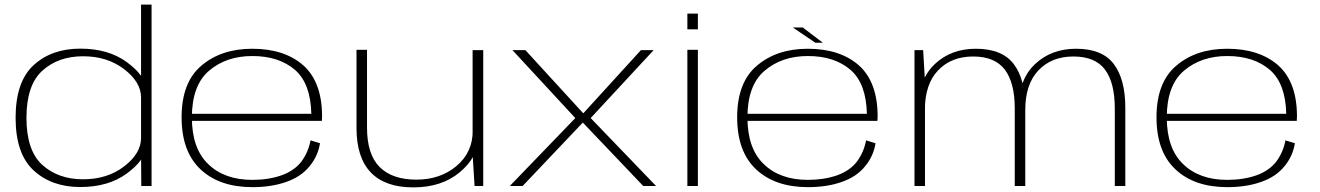

<svg xmlns="http://www.w3.org/2000/svg" viewBox="-20 -805 5714 831"><path d="M591.5 0H636V-785H590.5V-136.5ZM327.5 4.5Q449.5 4.5 529 -54.2Q608.5 -113 608.5 -164.5L590.5 -208Q590.5 -141 517.5 -85Q444.5 -29 339.5 -29Q232.5 -29 163.5 -91Q94.5 -153 94.5 -295Q94.5 -437 163.5 -499.2Q232.5 -561.5 339.5 -561.5Q444.5 -561.5 517.5 -505.5Q590.5 -449.5 590.5 -383L608.5 -426Q608.5 -477.5 529 -536Q449.5 -594.5 327.5 -594.5Q203.5 -594.5 125.5 -523Q47.5 -451.5 47.5 -295Q47.5 -139.5 125.5 -67.5Q203.5 4.5 327.5 4.5Z M1072.5 5V-26.5Q951.5 -26.5 881.5 -94.5Q810.5 -162 810.5 -296.5Q810.5 -436 885 -499Q959.5 -562.5 1072 -562.5Q1188 -562.5 1258 -501.5Q1324.5 -442.5 1327.5 -312.5H802.5V-282H1373Q1374 -291 1374 -300.5Q1374 -449.5 1293 -522Q1211 -594 1072 -594Q938 -594 852.5 -521.5Q766 -449.5 766 -297Q766 -148.5 848.5 -71.5Q930.5 5 1072.5 5ZM1072.5 -26.5V5Q1155 5 1218.5 -17.5Q1282.5 -39.5 1319.5 -85Q1356 -129 1365 -185L1324 -197.5Q1315 -148 1285.5 -107Q1255 -66.5 1198 -46Q1141.5 -26.5 1072.5 -26.5Z M2034 0H2071.5V-588H2025.5V-137ZM1568.5 -589.5H1523V-251Q1523 -123 1585 -58.5Q1647 6 1769 6Q1892 6 1970.5 -60Q2049 -126 2049 -208.5L2026 -239.5Q2026 -145.5 1955.8 -86.5Q1885.5 -27.5 1782 -27.5Q1678 -27.5 1623.2 -82Q1568.5 -136.5 1568.5 -253Z M2186.5 0H2242L2502.5 -274.5L2764 0H2819.5L2536.5 -294L2809 -588H2754L2504.5 -314.5L2254 -588H2198L2470 -294Z M2955 0H3000.5V-589.5H2955ZM2955 -746V-678H3000.5V-746Z M3477 5V-26.5Q3356 -26.5 3286 -94.5Q3215 -162 3215 -296.5Q3215 -436 3289.5 -499Q3364 -562.5 3476.5 -562.5Q3592.5 -562.5 3662.5 -501.5Q3729 -442.5 3732 -312.5H3207V-282H3777.5Q3778.5 -291 3778.5 -300.5Q3778.5 -449.5 3697.5 -522Q3615.5 -594 3476.5 -594Q3342.5 -594 3257 -521.5Q3170.5 -449.5 3170.5 -297Q3170.5 -148.5 3253 -71.5Q3335 5 3477 5ZM3477 -26.5V5Q3559.5 5 3623 -17.5Q3687 -39.5 3724 -85Q3760.5 -129 3769.5 -185L3728.5 -197.5Q3719.5 -148 3690 -107Q3659.5 -66.5 3602.5 -46Q3546 -26.5 3477 -26.5ZM3509 -620H3541.5L3454.5 -686H3411.5Z M3938 0H3983.5V-452.5L3975.5 -588H3938ZM4372 0H4417.5V-338.5Q4417.5 -462.5 4367.2 -528.2Q4317 -594 4203.5 -594Q4096.5 -594 4026.5 -528.2Q3956.5 -462.5 3956.5 -345.5L3983 -329Q3983 -440.5 4040.2 -500.5Q4097.5 -560.5 4192 -560.5Q4285.5 -560.5 4328.8 -503.8Q4372 -447 4372 -335.5ZM4805 0H4850.5V-338.5Q4850.5 -462 4800.5 -528Q4750.5 -594 4637.5 -594Q4530.5 -594 4460.2 -528Q4390 -462 4390 -345.5L4417.5 -329Q4417.5 -440.5 4474.5 -500.5Q4531.5 -560.5 4625.5 -560.5Q4720 -560.5 4762.5 -503.8Q4805 -447 4805 -335.5Z M5292 5V-26.5Q5171 -26.5 5101 -94.5Q5030 -162 5030 -296.5Q5030 -436 5104.5 -499Q5179 -562.5 5291.5 -562.5Q5407.5 -562.5 5477.5 -501.5Q5544 -442.5 5547 -312.5H5022V-282H5592.5Q5593.5 -291 5593.5 -300.5Q5593.5 -449.5 5512.5 -522Q5430.5 -594 5291.5 -594Q5157.5 -594 5072 -521.5Q4985.5 -449.5 4985.5 -297Q4985.5 -148.5 5068 -71.5Q5150 5 5292 5ZM5292 -26.5V5Q5374.5 5 5438 -17.5Q5502 -39.5 5539 -85Q5575.5 -129 5584.5 -185L5543.5 -197.5Q5534.5 -148 5505 -107Q5474.5 -66.5 5417.5 -46Q5361 -26.5 5292 -26.5Z"/></svg>

Font: Anybody Expanded ExtraLight
Style: Regular
Weight: 250
Width: 7
Version: Version 1.113;gftools[0.9.25]